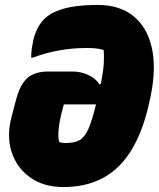

<svg xmlns="http://www.w3.org/2000/svg" viewBox="-20 -738 642 776"><path d="M375 -718Q463 -718 518.5 -673.5Q574 -629 593 -547.5Q612 -466 590 -355L588 -345Q551 -160 465 -71Q379 18 236 18Q157 18 102.5 -20.5Q48 -59 27 -123.5Q6 -188 27 -267L46 -339Q62 -398 91.5 -423.5Q121 -449 176 -449H272Q307 -449 337 -435Q367 -421 382 -397L388 -400Q398 -453 399.5 -483.5Q401 -514 399 -536Q383 -541 366.5 -542.5Q350 -544 330 -544Q217 -544 112 -505H106Q106 -525 108.5 -542Q111 -559 115 -578Q124 -614 141 -639.5Q158 -665 186 -682Q217 -700 263 -709Q309 -718 375 -718ZM246 -160Q281 -160 301.5 -171.5Q322 -183 337 -216.5Q352 -250 368 -316H238L230 -286Q219 -244 216.5 -208.5Q214 -173 221 -163Q233 -160 246 -160Z"/></svg>

Font: Recursive Sn Csl St XBk
Style: Italic
Weight: 1000
Italic angle: -15°
Version: Version 1.085;hotconv 1.1.0;makeotfexe 2.6.0; ttfautohint (v